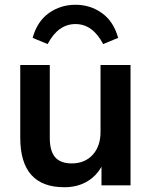

<svg xmlns="http://www.w3.org/2000/svg" viewBox="-20 -778 636 806"><path d="M528 -505V0H406V-78Q382 -36 342 -14Q302 8 250 8Q65 8 65 -200V-505H189V-199Q189 -144 211.5 -118Q234 -92 281 -92Q336 -92 369 -128Q402 -164 402 -224V-505ZM476 -619 413 -593Q369 -677 297 -677Q224 -677 180 -593L117 -619Q136 -688 185 -723Q234 -758 297 -758Q359 -758 408 -723Q457 -688 476 -619Z"/></svg>

Font: Muli-Bold
Style: Bold
Weight: 700
Version: Version 2.000